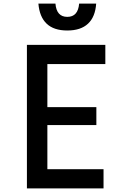

<svg xmlns="http://www.w3.org/2000/svg" viewBox="-20 -1050 690 1070"><path d="M130 0V-800H567V-693H244V-453H517V-353H244V-107H557V0ZM289 -1030Q292 -993 308.5 -974.5Q325 -956 355 -956Q385 -956 401.5 -974.5Q418 -993 421 -1030H516Q511 -956 470.5 -918Q430 -880 355 -880Q280 -880 240 -918Q200 -956 194 -1030Z"/></svg>

Font: Martian Mono SemiCondensed
Style: Regular
Weight: 400
Width: 4
Designer: Roman Shamin
Foundry: Evil Martians
Version: Version 1.000